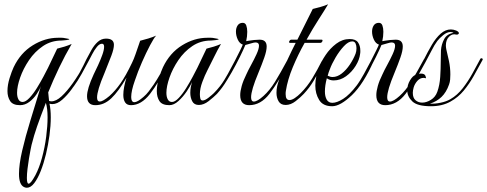

<svg xmlns="http://www.w3.org/2000/svg" viewBox="-20 -488 2283 900"><path d="M106 392Q99 392 93 389Q69 378 69 327Q69 283 84 218Q99 153 123 75Q147 -3 172 -85Q166 -68 151.5 -46.5Q137 -25 117 -10Q97 5 74 5Q40 5 27.5 -14.5Q15 -34 15 -61Q15 -90 25 -122Q35 -154 44 -173Q76 -240 133.5 -275.5Q191 -311 252 -311Q260 -311 268.5 -311Q277 -311 285 -309Q305 -306 305 -304Q305 -302 290.5 -300Q276 -298 269 -298Q220 -298 181.5 -272Q143 -246 116 -206Q89 -166 74.5 -124.5Q60 -83 60 -53Q60 -34 66.5 -22Q73 -10 86 -10Q100 -10 118 -29Q136 -48 153 -75.5Q170 -103 184 -129.5Q198 -156 205 -170L248 -260Q265 -264 282.5 -269.5Q300 -275 316 -282Q285 -229 257 -170.5Q229 -112 206 -55Q207 -49 208 -34.5Q209 -20 210 -15Q216 -13 221 -13Q243 -13 268.5 -36.5Q294 -60 321 -98Q348 -136 372 -180Q374 -183 376 -183Q378 -183 379 -180Q380 -177 378 -173Q370 -157 354 -128.5Q338 -100 316.5 -70.5Q295 -41 271.5 -20.5Q248 0 225 0Q220 0 212 -2Q218 25 218 62Q218 101 212 146Q206 191 195.5 234.5Q185 278 171 313.5Q157 349 140.5 370.5Q124 392 106 392ZM114 373Q119 373 126.5 364Q134 355 146 333Q164 299 177 251Q190 203 196.5 153Q203 103 203 62Q203 20 195 -6Q169 61 154 104Q139 147 128 191Q127 195 123.5 212.5Q120 230 116 254Q112 278 109 303Q106 328 106 346Q106 373 114 373Z M427 5Q388 5 388 -37Q388 -72 419 -139Q428 -157 439.5 -182Q451 -207 459.5 -230.5Q468 -254 468 -269Q468 -283 458 -283Q446 -283 434 -268Q422 -253 412.5 -234.5Q403 -216 397 -205Q382 -176 363 -142Q344 -108 325 -82H324Q322 -82 318.5 -84.5Q315 -87 316 -88Q335 -114 353.5 -148Q372 -182 385 -210Q396 -231 408.5 -253.5Q421 -276 438 -291.5Q455 -307 477 -307Q514 -307 514 -278Q514 -259 502 -227Q490 -195 470 -146Q452 -104 443.5 -75.5Q435 -47 435 -31Q435 -12 448 -12Q462 -12 493 -38Q520 -62 545 -97.5Q570 -133 599 -194Q607 -210 615.5 -234.5Q624 -259 630.5 -278Q637 -297 637 -297Q654 -301 675 -307.5Q696 -314 712 -321Q702 -311 683.5 -276Q665 -241 645.5 -196.5Q626 -152 612 -110Q595 -62 595 -33Q595 -9 610 -9Q617 -9 627.5 -15Q638 -21 653 -34Q666 -45 677.5 -60Q689 -75 700 -91Q715 -113 731.5 -142Q748 -171 768 -210Q770 -213 771 -213Q774 -213 776.5 -210.5Q779 -208 778 -206Q724 -100 683 -47.5Q642 5 594 5Q575 5 566.5 -8Q558 -21 558 -43Q558 -60 562 -81Q566 -102 573 -124Q536 -60 502 -27.5Q468 5 427 5Z M774 5Q740 5 727.5 -14Q715 -33 715 -61Q715 -90 725 -122Q735 -154 744 -173Q776 -240 833.5 -275.5Q891 -311 952 -311Q960 -311 968.5 -311Q977 -311 985 -309Q1005 -306 1005 -304Q1005 -302 990.5 -300Q976 -298 969 -298Q920 -298 881.5 -272Q843 -246 816 -206Q789 -166 774.5 -124.5Q760 -83 760 -53Q760 -34 766.5 -22Q773 -10 786 -10Q800 -10 818 -29Q836 -48 853 -75.5Q870 -103 884 -129.5Q898 -156 905 -170L948 -260Q965 -264 982.5 -269.5Q1000 -275 1016 -282Q999 -253 983.5 -221Q968 -189 952 -158Q940 -135 928.5 -104Q917 -73 917 -48V-44Q917 -36 919 -26.5Q921 -17 930 -17Q941 -17 958 -30.5Q975 -44 982 -51Q1014 -83 1037.5 -122Q1061 -161 1081 -201Q1083 -203 1084 -203Q1092 -203 1090 -195Q1090 -195 1085.5 -186Q1081 -177 1080 -176Q1061 -141 1042 -109Q1023 -77 997 -48Q981 -32 958 -14Q935 4 912 4Q890 4 881 -13.5Q872 -31 872 -53Q872 -67 874.5 -80.5Q877 -94 880 -104Q873 -86 855.5 -60Q838 -34 816.5 -14.5Q795 5 774 5Z M1148 5Q1106 5 1106 -42Q1106 -60 1113 -85Q1120 -110 1135 -140Q1143 -158 1157 -183.5Q1171 -209 1182.5 -234Q1194 -259 1194 -274Q1194 -289 1178 -289Q1171 -289 1160 -285.5Q1149 -282 1130 -277Q1122 -257 1104.5 -221.5Q1087 -186 1066 -149Q1045 -112 1026 -85Q1026 -85 1025.5 -84.5Q1025 -84 1023 -84Q1021 -84 1017.5 -85.5Q1014 -87 1015 -88Q1031 -111 1048 -141.5Q1065 -172 1080.5 -202Q1096 -232 1106.5 -253.5Q1117 -275 1118 -279Q1103 -284 1094.5 -302.5Q1086 -321 1086 -340Q1086 -357 1094 -369Q1102 -381 1118 -381Q1130 -381 1134.5 -368.5Q1139 -356 1139 -339Q1139 -317 1134 -295Q1134 -295 1145 -297Q1156 -299 1171 -300.5Q1186 -302 1197 -302Q1230 -302 1230 -270Q1230 -250 1219 -218.5Q1208 -187 1191 -146Q1157 -65 1157 -32Q1157 -12 1170 -12Q1186 -12 1215 -38Q1244 -64 1268.5 -103.5Q1293 -143 1329 -210Q1330 -212 1332 -212Q1335 -212 1337.5 -209.5Q1340 -207 1339 -205Q1284 -101 1243 -48Q1202 5 1148 5Z M1319 4Q1296 4 1286 -13Q1276 -30 1276 -53Q1276 -84 1289 -115Q1310 -170 1328.5 -210Q1347 -250 1366 -287H1339Q1335 -287 1335 -291Q1335 -294 1338 -298Q1341 -302 1345 -302H1374L1446 -446Q1463 -450 1482.5 -455.5Q1502 -461 1518 -468Q1502 -441 1474 -397.5Q1446 -354 1417 -302H1488Q1492 -302 1492 -298Q1492 -295 1489 -291Q1486 -287 1482 -287H1408Q1377 -232 1352.5 -173Q1328 -114 1320 -62Q1319 -58 1319 -53.5Q1319 -49 1319 -46Q1319 -19 1337 -19Q1348 -19 1362 -28.5Q1376 -38 1389 -51Q1421 -83 1444.5 -122Q1468 -161 1488 -201Q1490 -203 1491 -203Q1498 -203 1498 -195Q1497 -195 1492.5 -186Q1488 -177 1487 -176Q1469 -141 1450 -109Q1431 -77 1404 -48Q1389 -32 1366 -14Q1343 4 1319 4Z M1537 10Q1494 10 1476 -19.5Q1458 -49 1458 -87Q1458 -110 1463 -132Q1468 -154 1475 -173Q1486 -200 1506.5 -230.5Q1527 -261 1556 -283Q1585 -305 1619 -305Q1647 -305 1658 -289.5Q1669 -274 1669 -251Q1669 -247 1669 -243.5Q1669 -240 1668 -235Q1665 -208 1647 -179Q1629 -150 1602 -130.5Q1575 -111 1544 -111Q1526 -111 1512 -121Q1503 -87 1503 -59Q1503 -36 1511.5 -21Q1520 -6 1538 -6Q1559 -6 1588.5 -24.5Q1618 -43 1652.5 -88Q1687 -133 1723 -211Q1723 -212 1725 -212Q1728 -212 1731.5 -209.5Q1735 -207 1733 -205Q1684 -94 1629.5 -42Q1575 10 1537 10ZM1539 -127Q1561 -127 1582 -143.5Q1603 -160 1620 -185.5Q1637 -211 1647 -237Q1651 -248 1651 -262Q1651 -275 1646.5 -284.5Q1642 -294 1631 -294Q1613 -294 1592 -271.5Q1571 -249 1553 -218.5Q1535 -188 1526 -163Q1523 -156 1520.5 -148.5Q1518 -141 1516 -133Q1528 -127 1539 -127Z M1786 5Q1744 5 1744 -42Q1744 -60 1751 -85Q1758 -110 1773 -140Q1781 -158 1795 -183.5Q1809 -209 1820.5 -234Q1832 -259 1832 -274Q1832 -289 1816 -289Q1809 -289 1798 -285.5Q1787 -282 1768 -277Q1760 -257 1742.5 -221.5Q1725 -186 1704 -149Q1683 -112 1664 -85Q1664 -85 1663.5 -84.5Q1663 -84 1661 -84Q1659 -84 1655.5 -85.5Q1652 -87 1653 -88Q1669 -111 1686 -141.5Q1703 -172 1718.5 -202Q1734 -232 1744.5 -253.5Q1755 -275 1756 -279Q1741 -284 1732.5 -302.5Q1724 -321 1724 -340Q1724 -357 1732 -369Q1740 -381 1756 -381Q1768 -381 1772.5 -368.5Q1777 -356 1777 -339Q1777 -317 1772 -295Q1772 -295 1783 -297Q1794 -299 1809 -300.5Q1824 -302 1835 -302Q1868 -302 1868 -270Q1868 -250 1857 -218.5Q1846 -187 1829 -146Q1795 -65 1795 -32Q1795 -12 1808 -12Q1824 -12 1853 -38Q1882 -64 1906.5 -103.5Q1931 -143 1967 -210Q1968 -212 1970 -212Q1973 -212 1975.5 -209.5Q1978 -207 1977 -205Q1922 -101 1881 -48Q1840 5 1786 5Z M2000 10Q1936 10 1912.5 -13Q1889 -36 1889 -64Q1889 -90 1902 -111.5Q1915 -133 1928 -137Q1937 -153 1947.5 -172Q1958 -191 1967 -209Q1985 -245 2004 -277.5Q2023 -310 2045.5 -330Q2068 -350 2093 -350Q2105 -350 2118 -345Q2131 -339 2131 -333Q2131 -329 2127 -327Q2123 -325 2118 -326Q2100 -331 2085 -316Q2070 -301 2070 -275Q2070 -271 2070.5 -266.5Q2071 -262 2072 -257Q2078 -233 2084.5 -202Q2091 -171 2091 -139Q2091 -127 2090 -115Q2089 -103 2085 -92Q2072 -55 2049.5 -33.5Q2027 -12 1995 -2Q2019 -1 2045.5 -6.5Q2072 -12 2091 -23Q2124 -42 2149.5 -75Q2175 -108 2195 -144.5Q2215 -181 2231 -211Q2232 -215 2237 -215Q2240 -215 2242 -212.5Q2244 -210 2242 -207Q2222 -170 2201 -132.5Q2180 -95 2154 -63.5Q2128 -32 2092 -12Q2053 10 2000 10ZM1959 -7Q1979 -7 2000 -20Q2021 -33 2030 -58Q2041 -89 2043.5 -127.5Q2046 -166 2046 -200Q2046 -234 2047 -252Q2049 -280 2062 -304.5Q2075 -329 2106 -334Q2099 -338 2092 -338Q2075 -338 2057 -323Q2039 -308 2030 -296Q2016 -277 2003 -251Q1990 -225 1974 -196L1944 -142Q1947 -143 1953 -143Q1969 -143 1973.5 -134Q1978 -125 1976 -121Q1973 -122 1970.5 -122.5Q1968 -123 1966 -123Q1949 -123 1936.5 -109Q1924 -95 1919 -78Q1917 -71 1916 -64.5Q1915 -58 1915 -53Q1915 -29 1928 -18Q1941 -7 1959 -7Z"/></svg>

Font: Mea Culpa
Style: Regular
Weight: 400
Designer: Robert E. Leuschke
Foundry: Robert E. Leuschke
Version: Version 1.010; ttfautohint (v1.8.3)